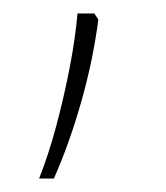

<svg xmlns="http://www.w3.org/2000/svg" viewBox="-20 -187 246 285"><path d="M120 -167 126 -158Q118 -97 100.5 -35.5Q83 26 60 78H38Q52 43 63.5 0Q75 -43 83.5 -87Q92 -131 95 -167Z"/></svg>

Font: Noto Sans Tamil UI ExtraCondensed Thin
Style: Regular
Weight: 100
Width: 2
Designer: Jelle Bosma - Monotype Design Team
Foundry: Monotype Imaging Inc.
Version: Version 2.004; ttfautohint (v1.8.4.7-5d5b)